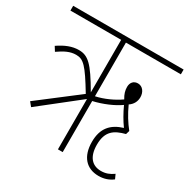

<svg xmlns="http://www.w3.org/2000/svg" viewBox="-146 -757 893 905"><g transform="rotate(30 300.5 -304.5)"><path d="M67 -109 276 -274V0H302V-278C352 -289 408 -313 441 -337C457 -302 476 -269 495 -243C433 -224 397 -186 397 -111C397 -32 437 13 504 13C534 13 559 4 580 -12L569 -36C548 -21 528 -13 502 -13C454 -13 424 -45 424 -111C424 -185 461 -208 518 -223L524 -243C500 -273 478 -308 459 -350C480 -364 490 -384 490 -407C490 -434 474 -458 448 -458C425 -458 411 -442 411 -418C411 -399 416 -381 429 -360C395 -336 346 -313 302 -304V-596H601V-622H0V-596H276V-310C207 -429 178 -455 128 -455C92 -455 57 -441 19 -415L34 -391C67 -414 95 -429 128 -429C168 -429 189 -408 259 -292L49 -131Z"/></g></svg>

Font: Noto Sans Devanagari ExtraCondensed Thin
Style: Regular
Weight: 100
Width: 2
Designer: Jelle Bosma - Monotype Design Team
Foundry: Monotype Imaging Inc.
Version: Version 2.004